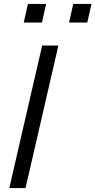

<svg xmlns="http://www.w3.org/2000/svg" viewBox="-20 -950 482 970"><path d="M27 0 193 -720H275L109 0ZM329 -836 350 -930H442L421 -836ZM100 -836 121 -930H213L192 -836Z"/></svg>

Font: Instrument Sans
Style: Italic
Weight: 400
Italic angle: -13°
Designer: Rodrigo Fuenzalida
Foundry: fragTYPE
Version: Version 1.000;gftools[0.9.28]